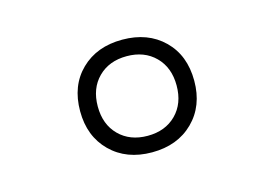

<svg xmlns="http://www.w3.org/2000/svg" viewBox="-53 -793 706 494"><g transform="rotate(-15 300.0 -546.0)"><path d="M300 -396Q232 -396 190 -437.5Q148 -479 148 -546Q148 -614 190 -655Q232 -696 300 -696Q368 -696 410 -655Q452 -614 452 -546Q452 -479 410 -437.5Q368 -396 300 -396ZM300 -440Q347 -440 376 -469Q405 -498 405 -546Q405 -594 376 -623Q347 -652 300 -652Q253 -652 224 -623Q195 -594 195 -546Q195 -498 224 -469Q253 -440 300 -440Z"/></g></svg>

Font: Chivo Mono Thin
Style: Regular
Weight: 250
Designer: Hector Gatti
Foundry: Omnibus-Type
Version: Version 1.008